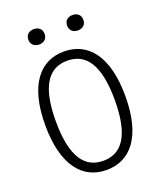

<svg xmlns="http://www.w3.org/2000/svg" viewBox="-168 -1033 956 1148"><g transform="rotate(-20 310.0 -459.5)"><path d="M565 -366C565 -620.5 463 -742 310 -742C157 -742 55 -620.5 55 -366C55 -110 157 11.5 310 11.5C463 11.5 565 -110 565 -366ZM497.5 -366C497.5 -132.5 423.5 -47 310 -47C196.5 -47 122.5 -132.5 122.5 -366C122.5 -598.5 196.5 -683.5 310 -683.5C423.5 -683.5 497.5 -598.5 497.5 -366ZM187 -831.5C217 -831.5 238.5 -849.5 238.5 -880.5C238.5 -911.5 217 -929.5 187 -929.5C156.5 -929.5 135 -911.5 135 -880.5C135 -849.5 156.5 -831.5 187 -831.5ZM433.5 -831.5C463.5 -831.5 485 -849.5 485 -880.5C485 -911.5 463.5 -929.5 433.5 -929.5C403 -929.5 381.5 -911.5 381.5 -880.5C381.5 -849.5 403 -831.5 433.5 -831.5Z"/></g></svg>

Font: Monaspace Neon ExtraLight
Style: Regular
Weight: 200
Designer: Riley Cran & the Lettermatic Team
Foundry: Lettermatic
Version: Version 1.200 (Monaspace Neon)